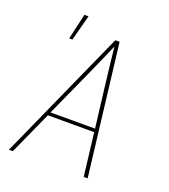

<svg xmlns="http://www.w3.org/2000/svg" viewBox="-145 -909 890 1013"><g transform="rotate(20 300.0 -402.5)"><path d="M23 0 353 -735H377L465 0H443L414 -241H154L45 0ZM412 -260 384 -490Q378 -543 371.5 -596Q365 -649 360 -702Q337 -649 313.5 -596Q290 -543 266 -490L162 -260ZM121 -661 154 -805H177L139 -661Z"/></g></svg>

Font: Iosevka Aile Thin
Style: Italic
Weight: 100
Italic angle: -9°
Designer: Belleve Invis
Foundry: Belleve Invis
Version: Version 31.1.0; ttfautohint (v1.8.4)